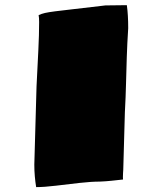

<svg xmlns="http://www.w3.org/2000/svg" viewBox="-20 -728 618 762"><path d="M123.5 14.6Q120.1 -5.9 118.2 -28.1Q116.2 -50.3 116.2 -74.7L125 -385.3Q128.9 -463.9 132.1 -527.6Q135.3 -591.3 135.3 -640.6Q135.3 -658.2 133.3 -668Q144.5 -673.3 158.4 -676.5Q172.4 -679.7 199 -683.1Q225.6 -686.5 273.2 -691.9Q320.8 -697.3 398.4 -706.5Q419.9 -706.5 441.2 -707Q462.4 -707.5 483.4 -707.5Q486.3 -687 487.5 -664.6Q488.8 -642.1 488.8 -616.2Q484.9 -554.7 483.2 -502.4Q481.4 -450.2 480.2 -397.7Q479 -345.2 475.6 -282.2L469.2 -54.7Q468.8 -47.4 468.3 -40Q467.8 -32.7 467.8 -24.9Q467.8 -18.6 468.3 -15.6Q445.3 -13.2 423.1 -10.7Q400.9 -8.3 376.5 -7.3Q342.8 -7.3 295.4 -2Q248 3.4 201.7 9Q155.3 14.6 123.5 14.6Z"/></svg>

Font: Seymour One
Style: Regular
Weight: 400
Designer: Vernon Adams
Foundry: Vernon Adams
Version: Version 1.100; ttfautohint (v1.8.4.7-5d5b);gftools[0.9.33]